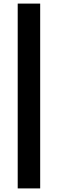

<svg xmlns="http://www.w3.org/2000/svg" viewBox="-20 -828 322 1068"><path d="M78.5 220V-808H203.5V220Z"/></svg>

Font: Encode Sans SemiExpanded SemiBold
Style: Regular
Weight: 600
Width: 6
Designer: Multiple Designers
Foundry: Impallari Type
Version: Version 3.002